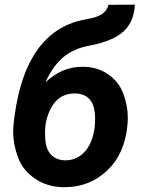

<svg xmlns="http://www.w3.org/2000/svg" viewBox="-20 -781 597 812"><path d="M332 -498.5C330.6 -498.5 328.6 -498.5 327.1 -498.5C270 -498.5 218.3 -476.6 171.9 -432.6C193.4 -479.5 218.8 -515.1 247.6 -539.1C276.4 -563 312 -579.1 353.5 -586.9C424.3 -600.1 474.1 -621.1 503.4 -648.9C532.7 -676.8 548.3 -713.9 550.3 -761.2L438.5 -760.7C432.6 -731.9 408.7 -713.4 367.2 -704.1L331.1 -696.8C168.9 -663.1 72.8 -524.9 41.5 -290L39.1 -274.9L39.6 -272.9L38.1 -262.7C36.6 -249.5 35.6 -236.3 35.6 -223.6C35.6 -189 42.5 -152.8 55.7 -116.7C68.8 -80.1 92.3 -50.3 126 -26.9C159.7 -2.9 199.7 9.3 246.6 10.7C248.5 10.7 250.5 10.7 252.4 10.7C323.2 10.7 383.3 -12.7 433.1 -59.6C482.9 -106.9 511.7 -171.4 519 -252.9C520 -262.7 520.5 -272.9 520.5 -282.2C520.5 -316.9 514.2 -351.1 501.5 -384.8C488.8 -418.5 467.8 -445.3 438 -466.3C408.2 -487.3 373 -498 332 -498.5ZM298.8 -385.7C349.1 -384.3 376.5 -355.5 381.3 -299.8C381.8 -293 382.3 -286.1 382.3 -278.8C382.3 -267.6 381.3 -255.4 380.4 -242.7C374.5 -197.8 360.4 -163.1 338.4 -139.2C315.9 -115.2 289.1 -103 257.3 -103C255.9 -103 254.9 -103 253.4 -103C202.6 -105 174.8 -138.2 171.4 -193.4C170.9 -201.7 170.4 -210 170.4 -218.3C170.4 -262.7 181.2 -302.2 202.6 -335.4C224.1 -369.1 255.4 -385.7 296.4 -385.7C297.4 -385.7 297.9 -385.7 298.8 -385.7Z"/></svg>

Font: Roboto
Style: Bold Italic
Weight: 700
Italic angle: -12°
Designer: Google
Version: Version 2.137; 2017